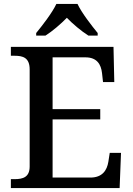

<svg xmlns="http://www.w3.org/2000/svg" viewBox="-20 -951 671 971"><path d="M163 -784V-771H210C245 -793 288 -830 318 -861C348 -830 392 -793 427 -771H474V-784C443 -822 393 -886 372 -931H265C244 -886 194 -822 163 -784ZM35 0H585L592 -178H535L528 -133C521 -89 497 -53 437 -53H246V-347H487V-399H246V-661H412C470 -661 491 -626 496 -581L501 -536H558L554 -714H35V-669H54C95 -669 130 -660 130 -600V-109C130 -55 96 -45 54 -45H35Z"/></svg>

Font: Noto Serif Gurmukhi Medium
Style: Regular
Weight: 500
Designer: Vaibhav Singh and the Monotype Design Team
Foundry: Monotype Imaging Inc.
Version: Version 2.004